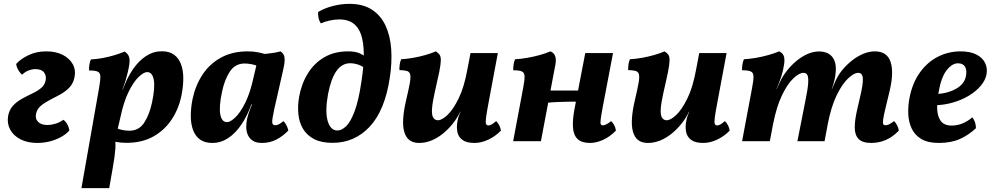

<svg xmlns="http://www.w3.org/2000/svg" viewBox="-20 -734 5163 998"><path d="M173.5 9Q122.5 9 85.9 -10.2Q49.4 -29.3 32.7 -60.9Q15.9 -92.4 22 -130.2Q28 -163.7 47.9 -185Q67.9 -206.2 94.6 -220.9Q121.3 -235.5 147.9 -248.1Q174.6 -260.8 193.8 -276.6Q213 -292.5 217.4 -317.2Q221.9 -340.7 208.8 -357.7Q195.7 -374.7 164.4 -374.7Q146.6 -374.7 128.6 -367.8Q110.6 -360.9 94.7 -345.7Q84.1 -354.3 75 -370.1Q66 -385.9 64 -401.7Q87.1 -427.3 127.8 -447.2Q168.5 -467 221 -467Q270.2 -467 305.7 -449Q341.2 -431 358.2 -400.4Q375.1 -369.8 367.1 -331.6Q360.6 -299.5 340.1 -278.5Q319.6 -257.5 293.1 -242.9Q266.6 -228.2 240.1 -214.9Q213.6 -201.5 193.7 -185.2Q173.7 -168.9 167.8 -144.6Q161.4 -117.3 177.8 -100.8Q194.1 -84.3 226.2 -84.3Q246.2 -84.3 268.2 -90.9Q290.3 -97.5 309.2 -111.4Q320.3 -104.2 329.4 -88.2Q338.4 -72.2 340.4 -55.3Q322.9 -35.9 296 -21.2Q269 -6.5 237.6 1.3Q206.1 9 173.5 9Z M403.3 244 494.7 -275.4Q502.1 -316.7 501.6 -336.2Q501.1 -355.6 487.9 -361.7Q474.6 -367.7 442.6 -367.7Q442.6 -382.4 444.7 -397.6Q446.7 -412.8 452.3 -425Q481.4 -426.5 512.8 -432.2Q544.3 -438 574.2 -446.9Q604.1 -455.9 628 -466Q645.1 -454.8 650.6 -438.8Q656.1 -422.7 651.6 -396.3Q649.2 -379.4 644.1 -358.3Q639.1 -337.3 632.9 -316.2Q626.6 -295.1 620.2 -278.2L609.2 -245L575.5 -23.4Q582.1 2.6 579.5 41Q576.9 79.4 565.3 143.2L547.6 244ZM540.7 -8.1 584.3 -68.4Q597.2 -62 616.7 -58.2Q636.3 -54.5 652.1 -54.5Q702.1 -54.5 729.5 -96.3Q756.9 -138 770.4 -202.1Q786.8 -279.8 779.3 -319.6Q771.9 -359.3 744.5 -359.3Q727.5 -359.3 701.2 -334.6Q674.9 -309.9 648.9 -257.7Q622.9 -205.5 605.5 -122.5L586.5 -42.5L548.9 -49.5L597.6 -267.2H617.9Q639.5 -327.6 670.2 -372.8Q700.9 -417.9 739.1 -442.7Q777.3 -467.5 820.9 -467.5Q860.5 -467.5 885 -449.5Q909.5 -431.5 921.1 -399.7Q932.7 -368 932.7 -327.2Q932.7 -286.4 923.8 -240.8Q910.3 -171.1 873.4 -114.5Q836.5 -57.9 777.4 -24.7Q718.2 8.5 637 8.5Q609 8.5 583.8 3.7Q558.5 -1 540.7 -8.1Z M1438.3 -467Q1448.5 -460.3 1454.1 -450.2Q1459.6 -440.1 1459.7 -422.7Q1459.8 -405.3 1452.9 -375.2L1405.5 -166.3Q1394 -113.4 1395 -98.2Q1396 -83 1410.4 -83Q1419.8 -83 1429.5 -87.9Q1439.1 -92.8 1453.4 -104.6Q1461.9 -96.1 1469.1 -82.3Q1476.2 -68.5 1478.7 -55.3Q1449.5 -25.3 1415.8 -8.1Q1382.1 9 1341.8 9Q1311.7 9 1294.1 -2.6Q1276.4 -14.3 1268.2 -32.9Q1260.1 -51.6 1260 -73.6Q1259.8 -95.6 1264.3 -116.2Q1267.2 -128.8 1271.6 -142.7Q1276 -156.6 1281.7 -171.3Q1287.4 -186 1293 -199.8L1326.4 -368.5L1287.6 -451.7Q1330.2 -451.3 1368.1 -454.8Q1405.9 -458.3 1438.3 -467ZM1363.7 -450.3 1320.1 -390.1Q1307.2 -396.5 1287.6 -400.2Q1268.1 -404 1252.3 -404Q1202.8 -404 1175.1 -362.5Q1147.4 -321 1134 -256.4Q1117.6 -179.2 1125 -139.2Q1132.5 -99.2 1159.9 -99.2Q1177.4 -99.2 1203.4 -123.9Q1229.4 -148.6 1255.5 -201.3Q1281.5 -254 1298.9 -336L1317.9 -416L1355.5 -409L1306.8 -191.3H1286.5Q1265.4 -131.4 1234.4 -86Q1203.5 -40.6 1165.5 -15.8Q1127.6 9 1083.5 9Q1043.9 9 1019.4 -9Q994.8 -27 983.3 -58.8Q971.7 -90.5 971.7 -131.5Q971.7 -172.6 980.6 -217.7Q995 -287.9 1031.5 -344.2Q1067.9 -400.6 1127.3 -433.8Q1186.7 -467 1267.4 -467Q1295.9 -467 1320.9 -462.2Q1345.9 -457.4 1363.7 -450.3Z M1708.7 8.5Q1650.1 8.5 1612.6 -11.1Q1575.1 -30.7 1555.1 -64.4Q1535 -98 1530.8 -141.4Q1526.6 -184.9 1535 -231.5Q1547.4 -299.8 1580.4 -352.8Q1613.3 -405.8 1665.8 -436.4Q1718.2 -467 1789.3 -467Q1818.3 -467 1838.5 -460.8Q1858.8 -454.7 1877.3 -440.3L1874.2 -380.5Q1859.8 -392.7 1839.3 -399.1Q1818.9 -405.4 1801.2 -405.4Q1757.5 -405.4 1729.1 -365.4Q1700.7 -325.4 1685.3 -245.8Q1668.8 -156 1683.1 -105.8Q1697.5 -55.7 1733.7 -55.7Q1755.5 -55.7 1778.6 -77.4Q1801.7 -99 1822.9 -154.7Q1844.1 -210.3 1858.9 -311.7Q1884 -474.9 1856.8 -554Q1829.5 -633.1 1745.2 -633.1Q1721.1 -633.1 1694.8 -627.5Q1668.5 -622 1647.5 -612.5Q1638.9 -626.3 1635.9 -640Q1632.9 -653.8 1633.4 -671.6Q1668.9 -692.6 1711.8 -703.3Q1754.7 -714 1795.9 -714Q1866.6 -714 1913 -683.9Q1959.4 -653.8 1984 -600.8Q2008.7 -547.7 2013.5 -477.8Q2018.3 -407.8 2005.8 -327.6Q1979.9 -158.7 1901.2 -75.1Q1822.5 8.5 1708.7 8.5Z M2158.5 9Q2127.1 9 2108 -6Q2088.9 -21 2081 -49.7Q2073 -78.5 2075.9 -119.7Q2078.8 -161 2090.9 -213Q2104.3 -269.3 2110 -301Q2115.7 -332.7 2112.2 -346.9Q2108.7 -361.2 2095.2 -365.2Q2081.6 -369.2 2056.1 -369.7Q2055.6 -382.9 2057.7 -398.4Q2059.7 -413.8 2065.3 -426Q2093.4 -427.5 2126.4 -433.2Q2159.4 -438.9 2190.9 -447.9Q2222.4 -456.9 2245.3 -467Q2258.4 -459 2264.9 -449.7Q2271.5 -440.4 2271.3 -420Q2271.1 -399.6 2263.2 -360.2Q2255.3 -320.8 2239.5 -253Q2227.5 -199.3 2225.5 -167.7Q2223.5 -136.1 2232 -122.5Q2240.5 -108.9 2256.5 -108.9Q2276.5 -108.9 2305.6 -136Q2334.7 -163.2 2363.5 -221.3Q2392.3 -279.5 2409.3 -372.5L2425.6 -458H2567.7L2520.8 -207.4Q2510 -150.4 2506.5 -123.7Q2503.1 -96.9 2506.6 -89.4Q2510.1 -81.9 2519.5 -81.9Q2533.9 -81.9 2558.6 -104.6Q2567.7 -97 2574.8 -83Q2581.9 -69 2583.9 -55.3Q2555.7 -25.8 2518.9 -8.4Q2482.2 9 2446.3 9Q2404.8 9 2383.6 -6.8Q2362.3 -22.6 2357.3 -48.4Q2352.2 -74.2 2358.2 -105.6Q2360.2 -117.1 2364.2 -129.1Q2368.2 -141.1 2374.2 -153.6H2372.7Q2357.1 -121.3 2334.2 -92.2Q2311.3 -63.2 2283.2 -40.2Q2255 -17.3 2223.6 -4.1Q2192.2 9 2158.5 9Z M3046.6 9Q3002.9 9 2981.8 -11.8Q2960.7 -32.6 2958.2 -72.2Q2955.7 -111.8 2966.2 -167.5L3022.1 -458H3166.4L3113.6 -181.1Q3105.2 -136.2 3102.5 -114.9Q3099.7 -93.6 3103 -88Q3106.3 -82.5 3114.3 -82.5Q3122.1 -82.5 3133.9 -88.9Q3145.7 -95.2 3156.2 -104.6Q3165.7 -96.6 3172.9 -82.8Q3180 -69 3181.5 -54.9Q3148.5 -21.9 3113.7 -6.5Q3078.8 9 3046.6 9ZM2647.3 0 2699.2 -275.9Q2707.1 -317.1 2706.6 -336.8Q2706.1 -356.6 2692.9 -362.6Q2679.6 -368.7 2647.6 -368.7Q2647.6 -383.3 2649.7 -398.8Q2651.7 -414.3 2657.3 -426Q2686.4 -427.5 2719.9 -433.2Q2753.5 -438.9 2785.4 -447.9Q2817.4 -456.9 2841.3 -467Q2859.4 -459.4 2865.5 -442.9Q2871.5 -426.3 2867.6 -402L2791.6 0ZM2815.4 -198.7 2826 -263.4H2993.7L2984.5 -205.8Q2959 -205.8 2928.4 -205.3Q2897.9 -204.8 2868.4 -203.3Q2838.9 -201.7 2815.4 -198.7Z M3347.5 9Q3316.1 9 3297 -6Q3277.9 -21 3270 -49.7Q3262 -78.5 3264.9 -119.7Q3267.8 -161 3279.9 -213Q3293.3 -269.3 3299 -301Q3304.7 -332.7 3301.2 -346.9Q3297.7 -361.2 3284.2 -365.2Q3270.6 -369.2 3245.1 -369.7Q3244.6 -382.9 3246.7 -398.4Q3248.7 -413.8 3254.3 -426Q3282.4 -427.5 3315.4 -433.2Q3348.4 -438.9 3379.9 -447.9Q3411.4 -456.9 3434.3 -467Q3447.4 -459 3453.9 -449.7Q3460.5 -440.4 3460.3 -420Q3460.1 -399.6 3452.2 -360.2Q3444.3 -320.8 3428.5 -253Q3416.5 -199.3 3414.5 -167.7Q3412.5 -136.1 3421 -122.5Q3429.5 -108.9 3445.5 -108.9Q3465.5 -108.9 3494.6 -136Q3523.7 -163.2 3552.5 -221.3Q3581.3 -279.5 3598.3 -372.5L3614.6 -458H3756.7L3709.8 -207.4Q3699 -150.4 3695.5 -123.7Q3692.1 -96.9 3695.6 -89.4Q3699.1 -81.9 3708.5 -81.9Q3722.9 -81.9 3747.6 -104.6Q3756.7 -97 3763.8 -83Q3770.9 -69 3772.9 -55.3Q3744.7 -25.8 3707.9 -8.4Q3671.2 9 3635.3 9Q3593.8 9 3572.6 -6.8Q3551.3 -22.6 3546.3 -48.4Q3541.2 -74.2 3547.2 -105.6Q3549.2 -117.1 3553.2 -129.1Q3557.2 -141.1 3563.2 -153.6H3561.7Q3546.1 -121.3 3523.2 -92.2Q3500.3 -63.2 3472.2 -40.2Q3444 -17.3 3412.6 -4.1Q3381.2 9 3347.5 9Z M4509.5 9Q4463.4 9 4443.4 -11.2Q4423.3 -31.3 4423 -69.7Q4422.6 -108.1 4435.1 -162.4L4449.1 -223.2Q4466.7 -295.3 4465 -325.3Q4463.4 -355.4 4440.8 -355.4Q4419.4 -355.4 4388.6 -326.6Q4357.8 -297.9 4329 -238.9Q4300.2 -179.9 4282.7 -89.3L4266 0H4124.9L4165.6 -206.7Q4178 -265.8 4180.5 -297.8Q4183 -329.9 4177.3 -342.6Q4171.6 -355.4 4156.5 -355.4Q4134.1 -355.4 4103.5 -326.4Q4072.9 -297.5 4044.6 -238.5Q4016.2 -179.5 3998.2 -88.2L3981.5 0H3837.3L3889.1 -275.9Q3897.1 -317.1 3896.6 -336.8Q3896.1 -356.6 3882.6 -362.6Q3869.1 -368.7 3837.1 -368.7Q3836.6 -382.4 3838.9 -398.1Q3841.2 -413.8 3846.8 -426Q3875.8 -427.5 3909.1 -433.2Q3942.5 -438.9 3974.2 -447.9Q4005.9 -456.9 4029.9 -467Q4048 -458.9 4053.7 -443.6Q4059.5 -428.4 4056.1 -402Q4051.2 -368.4 4041.7 -338.1Q4032.1 -307.7 4015.9 -271.2H4016.9L4035.6 -311Q4049.2 -339.8 4071.3 -367.6Q4093.4 -395.4 4120.5 -417.8Q4147.6 -440.2 4177.6 -453.4Q4207.7 -466.5 4237.3 -466.5Q4267.2 -466.5 4287.5 -454.5Q4307.8 -442.5 4317.5 -418.5Q4327.2 -394.6 4323.9 -358.8Q4322.5 -340.7 4317.8 -318.9Q4313 -297 4303.5 -271.2H4304.5L4320.5 -307.9Q4334.2 -340.3 4357 -368.6Q4379.9 -396.9 4408.4 -419.3Q4437 -441.7 4467.5 -454.4Q4498.1 -467 4527.1 -467Q4590.2 -467 4608.7 -413.5Q4627.2 -360 4604.8 -263.7L4582.1 -169.2Q4572.6 -130.3 4570.4 -111.9Q4568.2 -93.5 4571.4 -88.2Q4574.7 -83 4582.6 -83Q4592.5 -83 4602.1 -87.9Q4611.7 -92.8 4627.1 -104.6Q4636.1 -96.1 4643.3 -82.3Q4650.4 -68.5 4651.9 -54.9Q4619.9 -21.4 4583.8 -6.2Q4547.8 9 4509.5 9Z M4859.6 9Q4803.6 9 4769.4 -11.2Q4735.2 -31.4 4719 -65.7Q4702.7 -100 4701.1 -142Q4699.5 -184.1 4708 -227.8Q4723.5 -304.5 4762.1 -357.9Q4800.7 -411.4 4855.3 -439.2Q4910 -467 4972.7 -467Q5023.7 -467 5055.9 -450.2Q5088 -433.5 5100.9 -405.9Q5113.9 -378.3 5107.4 -345.6Q5101.4 -315.7 5077.5 -287.7Q5053.6 -259.6 5017.1 -237.3Q4980.5 -214.9 4934.4 -201.4Q4888.3 -187.8 4837.5 -186.8L4840.5 -244.7Q4903.3 -247.1 4947.8 -271.6Q4992.4 -296 5000.8 -337.8Q5006.8 -368.8 4996.3 -386.9Q4985.8 -405 4959.3 -405Q4929.4 -405 4900.9 -369.3Q4872.5 -333.7 4859.1 -256.7Q4850.5 -212 4851.3 -171.6Q4852 -131.1 4869.3 -106.2Q4886.6 -81.3 4927.2 -81.3Q4955.9 -81.3 4983.5 -92.7Q5011.1 -104.1 5034 -124.2Q5043.5 -111.9 5048 -98.6Q5052.5 -85.4 5052.9 -67.5Q5014.1 -31.3 4968.5 -11.1Q4922.9 9 4859.6 9Z"/></svg>

Font: Vollkorn
Style: Italic
Weight: 400
Italic angle: -11°
Designer: Friedrich Althausen
Foundry: Friedrich Althausen
Version: Version 5.001